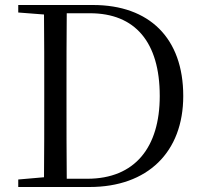

<svg xmlns="http://www.w3.org/2000/svg" viewBox="-20 -748 810 768"><path d="M53 -698 156 -690C157 -591 157 -490 157 -385V-358C157 -239 157 -137 156 -39L53 -30V0H338C571 0 713 -140 713 -364C713 -596 577 -728 352 -728H53ZM247 -33C246 -134 246 -237 246 -358V-385C246 -493 246 -595 247 -695H340C520 -695 619 -580 619 -364C619 -159 520 -33 329 -33Z"/></svg>

Font: Source Han Serif KR
Style: Regular
Weight: 400
Designer: Ryoko NISHIZUKA 西塚涼子 (kana & ideographs); Frank Grießhammer (Latin, Greek & Cyrillic); Wenlong ZHANG 张文龙 (bopomofo); San
Foundry: Adobe
Version: Version 2.001;hotconv 1.1.0;makeotfexe 2.6.0